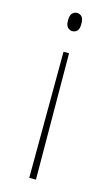

<svg xmlns="http://www.w3.org/2000/svg" viewBox="-114 -585 460 804"><g transform="rotate(15 116.5 -183.5)"><path d="M127 -371 130 176H101L103 -371ZM116 -543Q128 -543 136.5 -534.5Q145 -526 145 -503Q145 -481 136.5 -472.5Q128 -464 116 -464Q105 -464 96 -472.5Q87 -481 87 -503Q87 -526 96 -534.5Q105 -543 116 -543Z"/></g></svg>

Font: Noto Serif Sinhala Condensed Thin
Style: Regular
Weight: 100
Width: 3
Designer: Jelle Bosma - Monotype Design Team
Foundry: Monotype Imaging Inc.
Version: Version 2.007; ttfautohint (v1.8.4.7-5d5b)